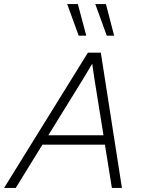

<svg xmlns="http://www.w3.org/2000/svg" viewBox="-60 -917 691 937"><path d="M361 -743H324L268 -897H320ZM497 -743H461L405 -897H457ZM486 0 452 -211H147L17 0H-40L369 -660H432L535 0ZM176 -257H445L401 -531L390 -606L347 -534Z"/></svg>

Font: Elaine Sans Light
Style: Italic
Weight: 300
Italic angle: -13°
Designer: Wei Huang
Foundry: Wei Huang
Version: Version 2.001;December 24, 2019;FontCreator 12.0.0.2547 64-b